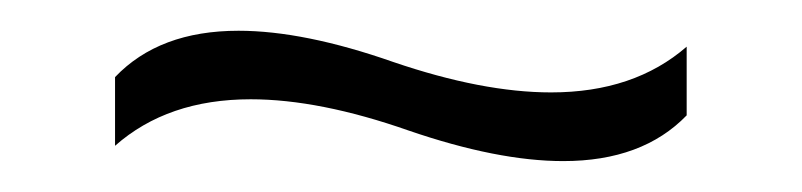

<svg xmlns="http://www.w3.org/2000/svg" viewBox="-20 -318 514 123"><path d="M53.7 -268.6Q82 -298.3 132.8 -298.3Q174.8 -298.3 231.9 -278.3Q289.1 -258.8 333 -258.8Q386.2 -258.8 419.9 -288.1V-244.1Q391.6 -214.8 340.8 -214.8Q298.8 -214.8 241.7 -234.4Q184.6 -254.4 140.6 -254.4Q87.4 -254.4 53.7 -224.6Z"/></svg>

Font: Voltera Light
Style: Light
Weight: 300
Designer: Bernd Montag
Version: Version 1.301